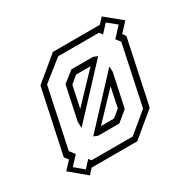

<svg xmlns="http://www.w3.org/2000/svg" viewBox="-136 -704 867 867"><g transform="rotate(-30 297.0 -270.5)"><path d="M94.5 26.5 11 -43 48.5 -83 33 -103 104 -437 228.5 -540H473.5L499.5 -568.5L583 -500L539.5 -453L552 -437L481 -103L356.5 0H119L116.5 2.5ZM92 -6 124.5 -41.5 135.5 -29H349.5L453 -114.5L519 -425.5L501 -448.5L547.5 -498.5L501.5 -535.5L464 -495L452 -511H239L132 -425.5L66.5 -116L87.5 -89L46 -44.5ZM169 -178 167.5 -209.5 205 -385.5 261.5 -430H373.5L396 -421.5ZM206.5 -255 343.5 -399H268L230.5 -368ZM216 -110 195.5 -118.5 416 -355.5 417.5 -327.5 380.5 -154.5 326.5 -110ZM249 -141.5H317L354.5 -172L376.5 -275.5Z"/></g></svg>

Font: Tourney Expanded Light
Style: Italic
Weight: 300
Width: 7
Italic angle: -12°
Designer: Tyler Finck
Foundry: Etcetera Type Co
Version: Version 1.010; ttfautohint (v1.8.3)